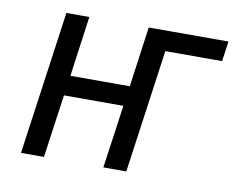

<svg xmlns="http://www.w3.org/2000/svg" viewBox="-61 -580 816 659"><g transform="rotate(10 346.5 -250.0)"><path d="M425 -430 435 -500H685L675 -430ZM50 0 120 -500H200L171 -290H378L407 -500H487L417 0H337L368 -220H161L130 0Z"/></g></svg>

Font: Finlandica
Style: Italic
Weight: 400
Italic angle: -8°
Designer: Niklas Ekholm, Juho Hiilivirta, Jaakko Suomalainen
Foundry: Helsinki Type Studio
Version: Version 1.064